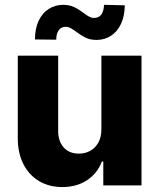

<svg xmlns="http://www.w3.org/2000/svg" viewBox="-20 -758 652 785"><path d="M394.5 -530.3H558.6V0H402.3V-97.7H396.5Q378.4 -49.3 335.9 -21.2Q293.5 6.8 234.4 6.8Q180.7 6.8 139.4 -17.8Q98.1 -42.5 75.4 -87.6Q52.7 -132.8 52.7 -192.4V-530.3H217.8V-223.6Q217.8 -180.2 240.5 -155Q263.2 -129.9 302.7 -129.9Q328.6 -129.9 349.4 -141.6Q370.1 -153.3 382.3 -175.5Q394.5 -197.8 394.5 -228.5ZM237.3 -738.3Q262.7 -738.3 282 -729.5Q301.3 -720.7 321.3 -705.1Q335.4 -694.8 345 -689.7Q354.5 -684.6 364.3 -684.6Q384.3 -684.6 394.3 -698.5Q404.3 -712.4 405.3 -738.3L490.2 -736.3Q489.7 -691.9 474.6 -660.2Q459.5 -628.4 433.8 -611.8Q408.2 -595.2 376 -594.7Q349.6 -594.7 331.5 -603.3Q313.5 -611.8 293 -627Q277.8 -638.2 268.6 -643.3Q259.3 -648.4 248 -648.4Q230.5 -648.4 220.2 -634.5Q210 -620.6 210 -595.7L123 -596.7Q123 -641.6 138.2 -673.3Q153.3 -705.1 179.2 -721.4Q205.1 -737.8 237.3 -738.3Z"/></svg>

Font: Pretendard ExtraBold
Style: Regular
Weight: 800
Designer: Base glyphs from Inter by Rasmus Andersson; Hangeul glyphs from Noto Sans CJK(Source Han Sans) by Jang Soo-young and Kan
Foundry: Kil Hyung-jin
Version: Version 1.309